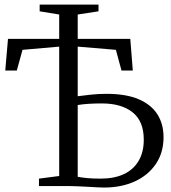

<svg xmlns="http://www.w3.org/2000/svg" viewBox="-20 -814 748 840"><path d="M435 6.5Q424 6.5 404.8 5.5Q385.5 4.5 363.2 3.2Q341 2 319.8 1Q298.5 0 283 0H150.5V-32.5L239 -44V-610L78.5 -596L53.5 -505.5H3L15 -644H239V-750.5L153.5 -764.5V-794H411V-764.5L320 -750.5V-644H550L561 -505.5H511.5L487 -596L320 -610V-393Q344.5 -396.5 378.5 -400Q412.5 -403.5 445.5 -403.5Q531.5 -403.5 586.8 -379.8Q642 -356 668.8 -313.5Q695.5 -271 695.5 -214Q695.5 -146 661.8 -96.5Q628 -47 569.5 -20.2Q511 6.5 435 6.5ZM420.5 -32.5Q479.5 -32.5 521.5 -52Q563.5 -71.5 586.2 -109.8Q609 -148 609 -203Q609 -283.5 560.2 -322.5Q511.5 -361.5 425.5 -361.5Q395.5 -361.5 367.8 -359.8Q340 -358 320 -354.5V-40.5Q335.5 -37.5 359.8 -35Q384 -32.5 420.5 -32.5Z"/></svg>

Font: Merriweather 72pt Light
Style: Regular
Weight: 300
Version: Version 2.100